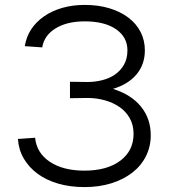

<svg xmlns="http://www.w3.org/2000/svg" viewBox="-20 -746 688 782"><path d="M324 16Q266 16 217.5 2Q169 -12 133.5 -38Q98 -64 77 -100Q56 -136 53 -180L123 -185Q129 -123 183 -87Q237 -51 324 -51Q416 -51 470 -91.5Q524 -132 524 -201Q524 -237 508.5 -264.5Q493 -292 467 -310Q441 -328 407 -337.5Q373 -347 336 -347L265 -346V-413L336 -412Q367 -412 396.5 -419.5Q426 -427 448.5 -442.5Q471 -458 485 -482.5Q499 -507 499 -541Q499 -595 452.5 -627Q406 -659 325 -659Q253 -659 206.5 -630.5Q160 -602 152 -553L81 -558Q87 -596 107 -626.5Q127 -657 159.5 -679.5Q192 -702 234 -714Q276 -726 325 -726Q380 -726 425 -712.5Q470 -699 502.5 -674.5Q535 -650 552.5 -616Q570 -582 570 -541Q570 -484 536.5 -443.5Q503 -403 440 -384Q514 -361 554 -312Q594 -263 594 -195Q594 -149 574.5 -110Q555 -71 519 -43Q483 -15 433.5 0.5Q384 16 324 16Z"/></svg>

Font: Geist Light
Style: Regular
Weight: 400
Designer: Basement.studio, Andrés Briganti, Mateo Zaragoza
Foundry: Basement.studio, Vercel, Andrés Briganti, Guido Ferreyra, Mateo Zaragoza
Version: Version 1.401